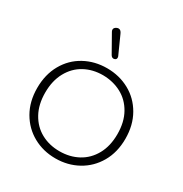

<svg xmlns="http://www.w3.org/2000/svg" viewBox="-222 -1153 1264 1329"><g transform="rotate(30 410.0 -489.0)"><path d="M58 -350Q58 -458 104.5 -540Q151 -622 231.5 -666Q312 -710 410 -710Q508 -710 588.5 -666Q669 -622 716 -540Q763 -458 763 -350Q763 -242 716 -160.5Q669 -79 588.5 -34.5Q508 10 410 10Q312 10 232 -34.5Q152 -79 105 -160.5Q58 -242 58 -350ZM699 -350Q699 -446 660.5 -514.5Q622 -583 556.5 -618Q491 -653 410 -654Q328 -654 263 -618.5Q198 -583 160 -514Q122 -445 122 -350Q122 -255 160 -186.5Q198 -118 263 -82.5Q328 -47 410 -47Q492 -47 557.5 -82.5Q623 -118 661 -186.5Q699 -255 699 -350ZM414 -789Q400 -789 391 -804L313 -942Q307 -951 307 -960Q307 -975 325 -984Q333 -988 341 -988Q359 -988 370 -962L433 -822Q436 -816 436 -809Q436 -796 424 -791Q418 -789 414 -789Z"/></g></svg>

Font: Kodchasan Light
Style: Regular
Weight: 300
Version: Version 1.000; ttfautohint (v1.6)